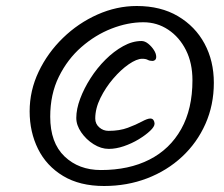

<svg xmlns="http://www.w3.org/2000/svg" viewBox="-20 -680 748 640"><path d="M326.8 -60Q245.8 -60 190.3 -93.5Q134.8 -127 106.8 -183.5Q78.8 -240 78.8 -309Q78.8 -378 108.8 -441Q138.8 -504 189.8 -553.5Q240.8 -603 304.8 -631.5Q368.8 -660 435.8 -660Q515.8 -660 573.3 -626Q630.8 -592 661.8 -534.5Q692.8 -477 692.8 -404Q692.8 -330 664.8 -267Q636.8 -204 586.8 -157.5Q536.8 -111 470.3 -85.5Q403.8 -60 326.8 -60ZM621.5 -412.6Q621.5 -469.8 599.8 -513Q578 -556.3 540.8 -581Q503.6 -605.8 457.7 -605.8Q406.1 -605.8 351.9 -584.7Q297.7 -563.6 251.3 -523.1Q205 -482.7 176.2 -424.3Q147.4 -366 147.4 -291.1Q147.4 -204.3 195 -158.7Q242.5 -113.2 316.3 -113.2Q409.8 -113.2 478.1 -148Q546.4 -182.7 584 -249.8Q621.5 -316.8 621.5 -412.6ZM451.6 -543.3Q421.3 -543.3 390.4 -526.1Q359.4 -509 331.5 -481.1Q303.5 -453.2 281.7 -419.1Q259.9 -385 247.1 -350.6Q234.3 -316.2 234.3 -286.9Q234.3 -262.7 250.8 -238.8Q267.3 -214.8 292.1 -199.3Q317 -183.7 342.6 -183.7Q366.6 -183.7 392.9 -192.7Q419.3 -201.7 442.4 -215.7Q465.4 -229.7 480.3 -243.8Q495.2 -257.8 495.2 -267.8Q495.2 -273.9 491.8 -279.4Q488.4 -284.9 480.8 -284.9Q471.5 -284.9 452.6 -274.7Q433.7 -264.4 406.1 -254.1Q378.6 -243.8 341.8 -243.8Q324 -243.8 310.8 -255.5Q297.5 -267.1 297.5 -284.9Q297.5 -318.3 314.7 -353.3Q332 -388.3 357.4 -417.9Q382.8 -447.6 409.3 -465.9Q435.9 -484.1 453.8 -484.1Q465.8 -484.1 472.4 -480.5Q479 -476.9 488.3 -476.9Q493.4 -476.9 497 -480.2Q500.7 -483.6 500.7 -490.6Q500.7 -501.3 493 -513.2Q485.4 -525.1 474.2 -534.2Q463 -543.3 451.6 -543.3Z"/></svg>

Font: Kalam Variable Light
Style: Regular
Weight: 300
Designer: Lipi Raval, Jonny Pinhorn
Foundry: Indian Type Foundry
Version: Version 3.000